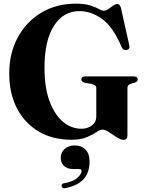

<svg xmlns="http://www.w3.org/2000/svg" viewBox="-20 -734 781 1029"><path d="M663 -9.5Q663 15.5 642 15.5Q627.5 15.5 606.2 1.8Q585 -12 564 -25.8Q543 -39.5 528 -39.5Q516.5 -39.5 497 -26Q477.5 -12.5 445.2 1.2Q413 15 363 15Q261.5 15 186.8 -29.5Q112 -74 70.8 -153.8Q29.5 -233.5 29.5 -339.5Q29.5 -449.5 75.5 -534Q121.5 -618.5 202.2 -666.5Q283 -714.5 388 -714.5Q433.5 -714.5 463 -705Q492.5 -695.5 509.8 -686Q527 -676.5 536 -676.5Q548 -676.5 560.8 -685.5Q573.5 -694.5 586 -703.5Q598.5 -712.5 609.5 -712.5Q622.5 -712.5 628 -692L673 -490.5Q678 -471 659.5 -466.5Q641 -462 632.5 -480.5Q586.5 -589.5 527.8 -632Q469 -674.5 405.5 -674.5Q320 -674.5 269.2 -596Q218.5 -517.5 218.5 -371Q218.5 -265.5 245.2 -192.5Q272 -119.5 317 -81.8Q362 -44 417 -44Q449.5 -44 472.8 -62Q496 -80 496 -108V-263Q496 -279 471.5 -284L435 -290.5Q416 -295 416 -308Q416 -324.5 438 -324.5H695.5Q718 -324.5 718 -308.5Q718 -297 702 -291L682.5 -285.5Q663 -279.5 663 -263ZM376 172Q339.5 172 322.5 154.5Q305.5 137 305.5 112Q305.5 82.5 326.8 64Q348 45.5 380.5 45.5Q416.5 45.5 438.2 67.5Q460 89.5 460 132Q460 249.5 331 274Q313.5 278 310.5 264.5Q307 252 323 248Q370 240.5 393.5 220Q417 199.5 417 182.5Q417 172 405 172Z"/></svg>

Font: Fraunces 72pt S000
Style: Bold
Weight: 700
Version: Version 1.000; ttfautohint (v1.8.3)